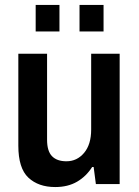

<svg xmlns="http://www.w3.org/2000/svg" viewBox="-20 -743 562 775"><path d="M124 -616V-723H220V-616ZM301 -616V-723H398V-616ZM203 12Q135 12 94.5 -26Q54 -64 54 -155V-526H170V-179Q170 -133 190 -112.5Q210 -92 248 -92Q291 -92 319.5 -126Q348 -160 348 -220V-526H463V0H367L358 -69H352Q328 -31 291 -9.5Q254 12 203 12Z"/></svg>

Font: Archivo SemiCondensed SemiBold
Style: Regular
Weight: 600
Width: 4
Designer: Hector Gatti
Foundry: Omnibus-Type
Version: Version 2.001; ttfautohint (v1.8.3)